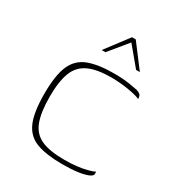

<svg xmlns="http://www.w3.org/2000/svg" viewBox="-142 -655 695 753"><g transform="rotate(30 206.0 -279.0)"><path d="M249 5Q178 5 134 -11Q90 -27 70.5 -71Q51 -115 51 -200Q51 -284 70.5 -328Q90 -372 134 -388.5Q178 -405 249 -405Q275 -405 296.5 -403Q318 -401 343 -396Q358 -394 366 -390Q374 -386 377 -380.5Q380 -375 380 -365Q368 -371 344.5 -376Q321 -381 295 -383.5Q269 -386 248 -386Q183 -386 145 -368.5Q107 -351 91 -310.5Q75 -270 75 -200Q75 -130 90.5 -89Q106 -48 143.5 -31Q181 -14 248 -14Q279 -14 304 -17Q329 -20 348.5 -25Q368 -30 380 -36V-25Q380 -17 364 -10Q348 -3 319 1Q290 5 249 5ZM160 -460 238 -563H255L333 -460H316L246 -544L177 -460Z"/></g></svg>

Font: Genos Thin
Style: Regular
Weight: 100
Designer: Robert E. Leuschke
Foundry: Robert E. Leuschke
Version: Version 1.010